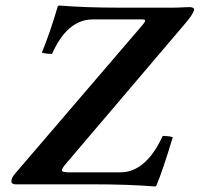

<svg xmlns="http://www.w3.org/2000/svg" viewBox="-20 -673 729 701"><path d="M419.9 -43.9Q497.6 -43.9 553.7 -137.7Q564.9 -156.7 574.2 -176.8Q599.6 -176.3 610.8 -171.9Q573.2 -47.4 550.8 4.9Q549.3 6.8 545.9 7.8Q449.7 0 324.2 0H37.1Q22.5 0 21.5 -9.8Q21.5 -12.7 22 -15.1Q24.4 -26.9 34.2 -38.1L498 -579.1Q502 -584 504.4 -586.9Q506.8 -589.8 509 -594Q511.2 -598.1 509 -600.1Q506.8 -602.1 501 -602.1H316.9Q225.1 -600.6 169.9 -476.1Q144.5 -476.6 132.8 -481Q162.6 -553.2 190.9 -649.9Q192.4 -651.9 195.8 -652.8Q292 -645 418 -645H610.8Q627 -645 654.3 -646.5Q668.9 -647 673.8 -647Q689.5 -646 689 -637.2Q684.6 -621.1 659.2 -590.8L217.8 -71.8Q198.7 -49.3 211.4 -45.9Q217.8 -44.4 228 -43.9Z"/></svg>

Font: Linux Libertine Capitals O
Style: Bold Italic Samll Caps
Weight: 400
Italic angle: -12°
Designer: Philipp H. Poll
Foundry: Philipp H. Poll
Version: Version 5.0.4